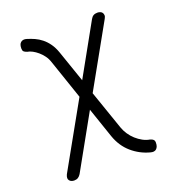

<svg xmlns="http://www.w3.org/2000/svg" viewBox="-136 -666 872 961"><g transform="rotate(-20 300.0 -185.0)"><path d="M515 -518 331 -189 403 19Q410 39 422 57Q434 75 450 89.5Q466 104 484.5 114Q503 124 522 127Q533 130 538.5 135.5Q544 141 544 151Q544 163 541 171Q538 179 532.5 184Q527 189 519 190Q511 191 501 188Q448 174 406.5 138Q365 102 345 45L290 -116L131 169Q125 179 116.5 184.5Q108 190 96 190Q88 190 81.5 187.5Q75 185 70.5 179.5Q66 174 66 166.5Q66 159 71 148L263 -195L192 -403Q185 -425 173.5 -440.5Q162 -456 148.5 -467.5Q135 -479 121 -486.5Q107 -494 94 -496Q82 -500 77 -505Q72 -510 72 -521Q72 -532 74.5 -540Q77 -548 83 -553Q89 -558 97 -559Q105 -560 114 -557Q134 -551 153 -542.5Q172 -534 189.5 -520Q207 -506 221.5 -485.5Q236 -465 246 -436L304 -268L455 -539Q461 -550 469.5 -555Q478 -560 491 -560Q498 -560 505 -557.5Q512 -555 516 -549.5Q520 -544 520.5 -536Q521 -528 515 -518Z"/></g></svg>

Font: Maple Mono ExtraLight
Style: Regular
Weight: 275
Monospace: yes
Designer: subframe7536
Version: Version 7.000